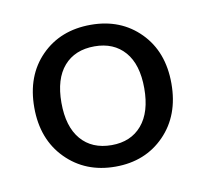

<svg xmlns="http://www.w3.org/2000/svg" viewBox="-47 -764 433 404"><g transform="rotate(-10 169.5 -562.5)"><path d="M170 -714Q234 -714 275 -672.5Q316 -631 316 -563Q316 -495 275 -453Q234 -411 170 -411Q106 -411 64.5 -453Q23 -495 23 -563Q23 -631 64 -672.5Q105 -714 170 -714ZM170 -457Q211 -457 234.5 -484.5Q258 -512 258 -563Q258 -614 234.5 -641Q211 -668 170 -668Q128 -668 104.5 -641Q81 -614 81 -563Q81 -512 104.5 -484.5Q128 -457 170 -457Z"/></g></svg>

Font: Nunito
Style: Regular
Weight: 400
Designer: Vernon Adams
Foundry: Vernon Adams
Version: Version 3.602